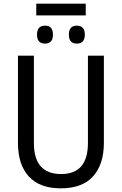

<svg xmlns="http://www.w3.org/2000/svg" viewBox="-20 -1018 667 1048"><path d="M178 -998V-934H448V-998ZM356 -829Q356 -780 399 -780Q443 -780 443 -829Q443 -878 399 -878Q356 -878 356 -829ZM182 -829Q182 -780 226 -780Q269 -780 269 -829Q269 -878 226 -878Q182 -878 182 -829ZM460 -714V-238Q460 -68 314 -68Q165 -68 165 -237V-714H78V-239Q78 -119 137.5 -54.5Q197 10 311 10Q430 10 488.5 -56Q547 -122 547 -238V-714Z"/></svg>

Font: Noto Sans UI SemiCondensed
Style: Regular
Weight: 400
Width: 4
Designer: Monotype Design Team
Foundry: Monotype Imaging Inc.
Version: 1.001